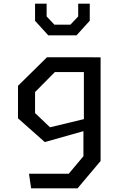

<svg xmlns="http://www.w3.org/2000/svg" viewBox="-20 -826 660 1046"><path d="M243 -633.5H397L469 -713V-806H406V-736.5L363.5 -691.5H276.5L234 -736.5V-806H171V-712.5ZM224 -52 434.5 -111.5V25L354.5 120.5H138L149.5 200H402.5L528 51V-513.5H485.5V-514H236L78 -358.5V-181.5ZM252.5 -132.5 171 -210V-324.5L279 -433.5H437V-177Z"/></svg>

Font: FontWithASyntaxHighlighterNightOwl
Style: Regular
Weight: 400
Designer: Riley Cran & the Lettermatic Team
Foundry: Lettermatic
Version: Version 1.000 (FontWithASyntaxHighlighterNightOwl)